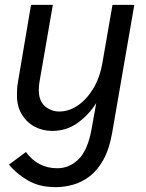

<svg xmlns="http://www.w3.org/2000/svg" viewBox="-20 -540 601 792"><path d="M225 -80Q263 -80 299.5 -104Q336 -128 364 -173.5Q392 -219 403 -284L444 -520H534L443 6Q431 75 406.5 119Q382 163 349.5 187.5Q317 212 281 222Q245 232 210 232Q142 232 94.5 204Q47 176 17 139L87 87Q136 154 216 154Q266 154 304 117Q342 80 358 -9L377 -115Q347 -67 301 -33.5Q255 0 195 0Q156 0 123 -17.5Q90 -35 70 -68Q50 -101 50 -146Q50 -157 50.5 -171Q51 -185 54 -201L108 -520H198L143 -203Q140 -185 140 -169Q140 -124 165.5 -102Q191 -80 225 -80Z"/></svg>

Font: ABeeZee
Style: Italic
Weight: 400
Italic angle: -10°
Designer: Anja Meiners
Foundry: Anja Meiners
Version: Version 1.003; ttfautohint (v1.8.3)